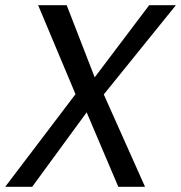

<svg xmlns="http://www.w3.org/2000/svg" viewBox="-59 -720 698 740"><path d="M500 0H397L275 -287L65 0H-39L232 -357L88 -700H198L306 -422L516 -700H619L341 -356Z"/></svg>

Font: Cabin
Style: Italic
Weight: 400
Designer: Pablo Impallari
Foundry: Pablo Impallari. www.impallari.com Igino Marini. www.ikern.com
Version: Version 1.005